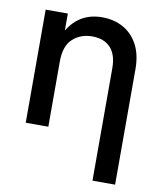

<svg xmlns="http://www.w3.org/2000/svg" viewBox="-82 -592 725 862"><g transform="rotate(10 280.0 -161.0)"><path d="M161.1 -296.9V0H58.1V-515.6H159.2V-438Q211.9 -525.9 314.9 -525.9Q368.2 -525.9 410.4 -502.7Q452.6 -479.5 477.1 -434.1Q501.5 -388.7 501.5 -321.3V204.1H398.4V-308.6Q398.4 -370.6 368.7 -402.1Q338.9 -433.6 285.6 -433.6Q232.9 -433.6 197 -401.1Q161.1 -368.7 161.1 -296.9Z"/></g></svg>

Font: Inter Display Medium
Style: Regular
Weight: 500
Designer: Rasmus Andersson
Foundry: rsms
Version: Version 4.001;git-9221beed3